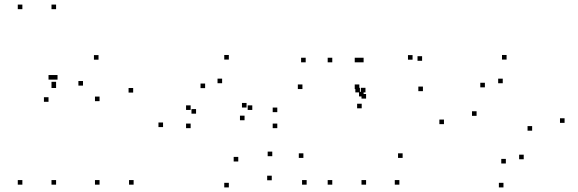

<svg xmlns="http://www.w3.org/2000/svg" viewBox="-20 -795 2520 837"><path d="M224.5 -418.4V-438.4H204.5V-418.4ZM224.5 -755V-775H204.5V-755ZM77.5 -755V-775H57.5V-755ZM77.5 10V-10H57.5V10ZM224.5 10V-10H204.5V10ZM224.5 -411.4V-431.4H204.5V-411.4ZM560.5 -391.4V-411.4H540.5V-391.4ZM409.5 -534.8V-554.8H389.5V-534.8ZM230.8 -447.9V-467.9H210.8V-447.9ZM211.5 -447.9V-467.9H191.5V-447.9ZM191.5 -351.2V-371.2H171.5V-351.2ZM341.8 -421.8V-441.8H321.8V-421.8ZM414 -354V-374H394V-354ZM414 10V-10H394V10ZM562.5 10V-10H542.5V10Z M948.3 -432.2V-452.2H928.3V-432.2ZM1054.8 -326.2V-346.2H1034.8V-326.2ZM1046.1 -270.8V-290.8H1026.1V-270.8ZM1079.8 -315.7V-335.7H1059.8V-315.7ZM811.1 -315.7V-335.7H791.1V-315.7ZM811.1 -236.3V-256.3H791.1V-236.3ZM1188.8 -236.3V-256.3H1168.8V-236.3ZM1188.8 -306.1V-326.1H1168.8V-306.1ZM977.6 -535.3V-555.3H957.6V-535.3ZM690.8 -241V-261H670.8V-241ZM977.6 22V2H957.6V22ZM1164.7 -9.1V-29.1H1144.7V-9.1ZM1166.9 -114.1V-134.1H1146.9V-114.1ZM1018.7 -91V-111H998.7V-91ZM834.7 -299.5V-319.5H814.7V-299.5ZM874.2 -410.8V-430.8H854.2V-410.8Z M1428.5 -523.3V-543.3H1408.5V-523.3ZM1428.5 10V-10H1408.5V10ZM1575.9 10V-10H1555.9V10ZM1575.9 -365.2V-385.2H1555.9V-365.2ZM1565.1 -374.7V-394.7H1545.1V-374.7ZM1565.1 -523.3V-543.3H1545.1V-523.3ZM1721 10V-10H1701V10ZM1735.2 -106.6V-126.6H1715.2V-106.6ZM1302.6 -106.6V-126.6H1282.6V-106.6ZM1316.8 10V-10H1296.8V10ZM1546.4 -406.8V-426.8H1526.4V-406.8ZM1546.4 -523.3V-543.3H1526.4V-523.3ZM1312.6 -523.3V-543.3H1292.6V-523.3ZM1298.4 -406.8V-426.8H1278.4V-406.8ZM1820.1 -530V-550H1800.1V-530ZM1778.5 -534.8V-554.8H1758.5V-534.8ZM1573.2 -392.2V-412.2H1553.2V-392.2ZM1549.1 -392.2V-412.2H1529.1V-392.2ZM1556.8 -322.8V-342.8H1536.8V-322.8ZM1823.7 -397.6V-417.6H1803.7V-397.6Z M2441.2 -259.4V-279.4H2421.2V-259.4ZM2188.4 -535.3V-555.3H2168.4V-535.3ZM1915.4 -253.8V-273.8H1895.4V-253.8ZM2174.8 22V2H2154.8V22ZM2057.6 -290V-310H2037.6V-290ZM2093.8 -414.2V-434.2H2073.8V-414.2ZM2171.7 -432.1V-452.1H2151.7V-432.1ZM2299.8 -225.3V-245.3H2279.8V-225.3ZM2263.1 -100.7V-120.7H2243.1V-100.7ZM2185.2 -82.3V-102.3H2165.2V-82.3Z"/></svg>

Font: Monaspace Argon Dots Var
Style: Regular
Weight: 400
Designer: Riley Cran and the Lettermatic Team
Version: Version 1.100 (Monaspace Argon Dots)